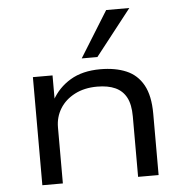

<svg xmlns="http://www.w3.org/2000/svg" viewBox="-54 -815 838 867"><g transform="rotate(-5 365.5 -381.5)"><path d="M103 0V-490H192V-378H188Q218 -433 273 -466Q328 -499 409 -499Q477 -499 526.5 -478Q576 -457 603 -408.5Q630 -360 630 -278V0H537V-274Q537 -328 520 -360Q503 -392 470 -407Q437 -422 388 -422Q330 -422 286.5 -399.5Q243 -377 219.5 -339Q196 -301 196 -254V0ZM330 -555 459 -763H564L401 -555Z"/></g></svg>

Font: Nunito Sans 10pt Expanded
Style: Regular
Weight: 400
Width: 7
Designer: Vernon Adams
Foundry: Vernon Adams
Version: Version 3.101;gftools[0.9.27]